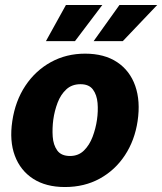

<svg xmlns="http://www.w3.org/2000/svg" viewBox="-20 -743 653 773"><path d="M241.5 10Q165 10 113.5 -23.2Q62 -56.5 39.8 -116Q17.5 -175.5 29.5 -255.5Q41.5 -336.5 82.2 -397.8Q123 -459 185 -493Q247 -527 322.5 -527Q400 -527 451.5 -492.8Q503 -458.5 524.5 -397.2Q546 -336 534 -255.5Q522.5 -178 483 -118Q443.5 -58 381.8 -24Q320 10 241.5 10ZM262 -115Q295.5 -115 317.8 -136.8Q340 -158.5 352.8 -192.2Q365.5 -226 370.5 -261Q375.5 -295.5 372.8 -328.2Q370 -361 354.2 -382.5Q338.5 -404 304 -404Q269.5 -404 247 -383.2Q224.5 -362.5 212 -329.8Q199.5 -297 194.5 -261Q190 -227 192.2 -193.2Q194.5 -159.5 210.5 -137.2Q226.5 -115 262 -115ZM245.5 -723 165 -577.5H282L392 -723ZM461 -723 357 -577.5H474.5L613 -723Z"/></svg>

Font: Public Sans ExtraBold
Style: Italic
Weight: 800
Italic angle: -8°
Designer: The Public Sans project authors (U.S. Web Design System). Libre Franklin designed by Pablo Impallari and Rodrigo Fuenzal
Version: Version 1.007; ttfautohint (v1.8.1) -l 8 -r 50 -G 200 -x 14 